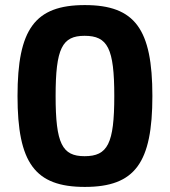

<svg xmlns="http://www.w3.org/2000/svg" viewBox="-20 -723 669 756"><path d="M314 -703C117 -703 49 -608 49 -345C49 -82 117 13 314 13C512 13 580 -82 580 -345C580 -608 512 -703 314 -703ZM313 -582C404 -582 430 -533 430 -345C430 -157 404 -108 313 -108C225 -108 199 -157 199 -345C199 -533 225 -582 313 -582Z"/></svg>

Font: SnT
Style: Bold
Weight: 700
Designer: Natanael Gama
Version: Version 1.001;PS 001.001;hotconv 1.0.70;makeotf.lib2.5.58329